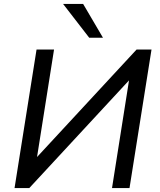

<svg xmlns="http://www.w3.org/2000/svg" viewBox="-20 -957 812 977"><path d="M54 0 166 -705H255L165 -136L150 -138L675 -705H751L639 0H550L640 -570L655 -568L129 0ZM434 -765 301 -937H403L504 -765Z"/></svg>

Font: Nunito Sans 10pt Medium
Style: Italic
Weight: 500
Italic angle: -9°
Designer: Vernon Adams
Foundry: Vernon Adams
Version: Version 3.101;gftools[0.9.27]